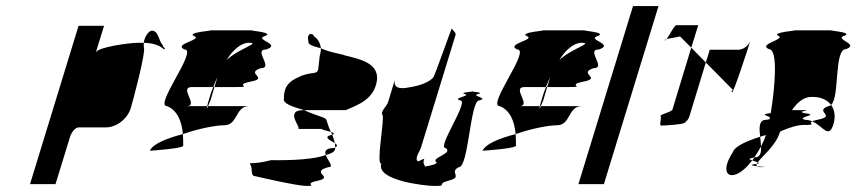

<svg xmlns="http://www.w3.org/2000/svg" viewBox="-20 -795 2823 633"><path d="M79 -188H163L211 -344C216 -360 229 -375 239 -375H329C364 -375 400 -403 411 -438C416 -454 463 -627 454 -640V-654H436C408 -654 302 -640 296 -622L323 -710H239ZM454 -654C482 -653 505 -647 521 -632C529 -638 515 -638 517 -646C502 -660 504 -694 480 -694C473 -694 457 -678 454 -654Z M474 -298C488 -299 591 -306 584 -316C584 -329 584 -341 583 -353C530 -339 484 -321 474 -298ZM531 -445C563 -432 579 -398 583 -353C638 -372 693 -382 719 -382C765 -382 755 -445 801 -445H666C663 -437 660 -433 663 -445H594C639 -445 567 -508 613 -508H683C687 -519 692 -530 697 -541L687 -508H757C820 -508 746 -514 807 -526C869 -538 787 -552 839 -570C885 -570 812 -632 858 -632C910 -650 816 -664 853 -676C891 -689 786 -695 814 -695H670C698 -695 591 -689 620 -676C650 -664 549 -650 588 -632C634 -632 486 -445 531 -445ZM671 -474C667 -460 664 -451 663 -445H666C669 -453 674 -464 674 -464L687 -508H683C678 -496 674 -485 671 -474ZM727 -597C747 -630 775 -654 800 -654C842 -654 767 -635 727 -597Z M806 -251C814 -239 804 -214 822 -214C822 -214 958 -182 991 -182C1032 -182 973 -188 1031 -200C1081 -212 1000 -227 1063 -244C1083 -244 1060 -266 1054 -284C1001 -264 889 -267 874 -267C808 -250 798 -263 806 -251ZM916 -470C911 -454 946 -442 983 -432H1120C1159 -449 1215 -467 1223 -532C1228 -586 1169 -600 1118 -612C1113 -616 1065 -622 1038 -636C1038 -626 1036 -617 1034 -610L1029 -566C1024 -549 1014 -559 976 -546C950 -534 915 -523 916 -470ZM997 -658C994 -649 1012 -642 1038 -636C1036 -652 1028 -668 1015 -675C1013 -687 989 -689 997 -658ZM962 -370H1048C1030 -370 1051 -366 1071 -360C1060 -381 1058 -401 1053 -404C1044 -410 1008 -419 983 -432H981C914 -432 978 -370 962 -370ZM1071 -360C1072 -357 1074 -354 1075 -351H1077C1084 -354 1080 -357 1071 -360ZM1054 -284C1071 -288 1082 -294 1084 -301C1085 -303 1085 -306 1085 -309C1084 -308 1083 -308 1082 -307C1053 -307 1050 -296 1054 -284ZM1075 -351C1042 -343 1069 -333 1084 -323C1082 -331 1079 -342 1075 -351ZM1084 -323C1085 -318 1085 -313 1085 -309C1095 -314 1091 -318 1084 -323Z M1241 -416C1249 -404 1219 -255 1237 -255C1220 -200 1381 -182 1412 -182C1460 -182 1414 -188 1461 -200C1508 -212 1458 -227 1493 -244C1525 -244 1530 -464 1560 -464C1594 -472 1530 -479 1556 -485C1575 -489 1549 -492 1537 -493C1526 -492 1496 -489 1512 -485C1536 -479 1469 -472 1497 -464C1529 -464 1419 -307 1449 -307C1476 -290 1403 -275 1417 -262C1427 -254 1399 -249 1381 -246C1381 -250 1372 -258 1379 -271C1369 -271 1357 -256 1354 -268C1351 -280 1364 -295 1369 -312L1482 -680C1484 -688 1472 -695 1470 -701C1469 -707 1412 -538 1407 -538C1393 -524 1367 -513 1329 -507C1301 -501 1273 -503 1283 -536L1260 -460C1255 -443 1233 -428 1241 -416ZM1537 -493C1542 -494 1544 -494 1537 -494C1530 -494 1532 -494 1537 -493Z M1571 -298C1585 -299 1688 -306 1681 -316C1681 -329 1681 -341 1680 -353C1627 -339 1581 -321 1571 -298ZM1628 -445C1660 -432 1676 -398 1680 -353C1735 -372 1790 -382 1816 -382C1862 -382 1852 -445 1898 -445H1763C1760 -437 1757 -433 1760 -445H1691C1736 -445 1664 -508 1710 -508H1780C1784 -519 1789 -530 1794 -541L1784 -508H1854C1917 -508 1843 -514 1904 -526C1966 -538 1884 -552 1936 -570C1982 -570 1909 -632 1955 -632C2007 -650 1913 -664 1950 -676C1988 -689 1883 -695 1911 -695H1767C1795 -695 1688 -689 1717 -676C1747 -664 1646 -650 1685 -632C1731 -632 1583 -445 1628 -445ZM1768 -474C1764 -460 1761 -451 1760 -445H1763C1766 -453 1771 -464 1771 -464L1784 -508H1780C1775 -496 1771 -485 1768 -474ZM1824 -597C1844 -630 1872 -654 1897 -654C1939 -654 1864 -635 1824 -597Z M1887 -188H1971L2151 -775H2067Z M2172 -662C2173 -661 2176 -663 2178 -666C2175 -665 2171 -663 2172 -662ZM2178 -666C2187 -669 2206 -671 2222 -675L2259 -638L2282 -712H2210C2203 -712 2187 -678 2178 -666ZM2158 -412C2162 -406 2152 -381 2160 -381C2169 -381 2228 -384 2237 -390C2245 -396 2251 -404 2253 -412L2307 -589L2259 -638L2197 -434C2194 -425 2154 -418 2158 -412ZM2307 -589 2395 -500C2403 -500 2388 -497 2393 -490C2397 -484 2450 -647 2454 -661C2448 -644 2430 -631 2414 -631H2320ZM2454 -661V-662Z M2396 -293C2362 -242 2371 -208 2406 -220C2423 -226 2442 -243 2460 -266C2450 -269 2444 -272 2467 -276C2474 -287 2482 -299 2489 -312C2488 -322 2488 -333 2486 -344C2438 -329 2402 -312 2396 -293ZM2515 -633C2546 -633 2535 -507 2521 -422C2485 -418 2508 -414 2518 -409C2517 -407 2518 -404 2517 -402C2515 -401 2510 -401 2506 -400C2481 -400 2483 -373 2486 -344C2493 -346 2498 -348 2505 -350C2501 -337 2495 -324 2489 -312C2490 -292 2487 -276 2468 -276H2467C2465 -272 2463 -269 2460 -266C2465 -264 2474 -262 2478 -260C2493 -280 2537 -315 2550 -356L2553 -362C2583 -375 2610 -383 2629 -383C2677 -383 2642 -387 2658 -395C2651 -398 2642 -400 2634 -400C2601 -409 2688 -416 2632 -422C2600 -429 2673 -432 2618 -432H2591C2608 -456 2626 -472 2648 -475C2680 -478 2706 -468 2720 -449C2749 -475 2729 -633 2769 -633C2816 -650 2729 -665 2763 -677C2798 -689 2700 -695 2724 -695H2596C2621 -695 2520 -689 2546 -677C2572 -665 2477 -650 2515 -633ZM2470 -254C2447 -251 2461 -249 2476 -247C2474 -249 2473 -252 2475 -255C2474 -255 2472 -254 2470 -254ZM2475 -255C2486 -257 2483 -258 2478 -260C2476 -258 2476 -257 2475 -255ZM2476 -247C2478 -245 2482 -244 2490 -244C2513 -244 2493 -245 2476 -247ZM2658 -395C2694 -379 2712 -335 2728 -386C2735 -410 2732 -433 2720 -449C2717 -447 2714 -445 2711 -445C2663 -428 2738 -413 2679 -401C2668 -399 2662 -397 2658 -395Z"/></svg>

Font: bitstorm
Style: ulcnobl
Weight: 400
Version: Version 0.2